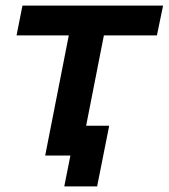

<svg xmlns="http://www.w3.org/2000/svg" viewBox="-20 -554 601 684"><path d="M141 0 231 -458 254 -428H39L60 -534H561L539 -428H321L356 -458L266 0ZM209 110 237 -31 260 0H141L163 -106H369L326 110Z"/></svg>

Font: MOST Montserrat SemiBold
Style: Italic
Weight: 600
Italic angle: -11.3°
Designer: Julieta Ulanovsky
Foundry: Julieta Ulanovsky
Version: Version 8.000;March 11, 2024;FontCreator 15.0.0.2926 64-bit